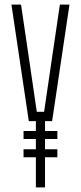

<svg xmlns="http://www.w3.org/2000/svg" viewBox="-20 -820 354 840"><path d="M137 0V-132H83V-167H137V-212H83V-247H137V-290H106L30 -800H72L108 -556L141 -331H173L206 -556L242 -800H284L208 -290H177V-247H231V-212H177V-167H231V-132H177V0Z"/></svg>

Font: Big Shoulders Text SC Thin
Style: Regular
Weight: 100
Designer: Patric King
Foundry: XO Type Co
Version: Version 2.002